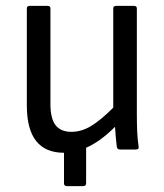

<svg xmlns="http://www.w3.org/2000/svg" viewBox="-20 -507 555 651"><path d="M197 11Q71 11 71 -149V-478Q71 -487 80 -487H142Q151 -487 151 -478V-154Q151 -105 168.5 -82.5Q186 -60 222 -60Q256 -60 288.5 -79.5Q321 -99 364 -142V-478Q364 -487 373 -487H435Q444 -487 444 -478V-121Q444 -92 445 -64Q446 -36 450 -10Q452 0 440 0H387Q378 0 376 -9Q374 -25 372.5 -42.5Q371 -60 370 -77Q320 -27 272 -6V114Q272 124 262 124H206Q197 124 197 114Z"/></svg>

Font: Sofia Sans Semi Condensed
Style: Regular
Weight: 400
Designer: Botio Nikoltchev, Ani Petrova
Foundry: lettersoup
Version: Version 4.100; ttfautohint (v1.8.4.7-5d5b)